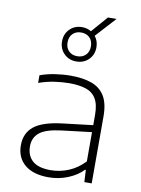

<svg xmlns="http://www.w3.org/2000/svg" viewBox="-97 -955 754 1028"><g transform="rotate(10 280.0 -441.0)"><path d="M239.5 8Q156 8 110.2 -30.2Q64.5 -68.5 64.5 -135.5Q64.5 -202 111.2 -239.2Q158 -276.5 264.5 -289L427.5 -308.5V-364.5Q427.5 -421.5 408.2 -452.8Q389 -484 352.2 -495.8Q315.5 -507.5 262.5 -507.5Q227.5 -507.5 184.5 -501.5Q141.5 -495.5 97.5 -480V-521.5Q133.5 -535 178 -541.8Q222.5 -548.5 264 -548.5Q330.5 -548.5 377.2 -531.8Q424 -515 448.8 -474.8Q473.5 -434.5 473.5 -364V0H433.5L430 -65.5H425.5Q395 -33 345 -12.5Q295 8 239.5 8ZM113.5 -138.5Q113.5 -88.5 145 -60Q176.5 -31.5 244 -31.5Q295 -31.5 342.5 -51.5Q390 -71.5 427.5 -111.5V-270.5L265 -251Q182.5 -241 148 -213.8Q113.5 -186.5 113.5 -138.5ZM278.5 -628.5Q238 -628.5 211.5 -655Q185 -681.5 185 -721.5Q185 -762 211.5 -788.5Q238 -815 278.5 -815Q306 -815 328 -801.5L405 -890H451.5L352 -781Q372 -756 372 -721.5Q372 -681.5 345.5 -655Q319 -628.5 278.5 -628.5ZM278.5 -657Q306.5 -657 324.2 -674.2Q342 -691.5 342 -721.5Q342 -751.5 324.2 -768.8Q306.5 -786 278.5 -786Q250.5 -786 232.8 -768.8Q215 -751.5 215 -721.5Q215 -691.5 232.8 -674.2Q250.5 -657 278.5 -657Z"/></g></svg>

Font: Encode Sans Expanded Expanded ExtraLight
Style: Regular
Weight: 200
Width: 7
Designer: Multiple Designers
Foundry: Impallari Type
Version: Version 3.000; ttfautohint (v1.8.3) -l 8 -r 50 -G 200 -x 14 